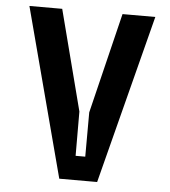

<svg xmlns="http://www.w3.org/2000/svg" viewBox="-51 -746 702 793"><g transform="rotate(5 300.0 -350.0)"><path d="M175 -700 282.6 -283.6 283 -100H323L323.4 -283.6L425 -700H561L381 0H224L39 -700Z"/></g></svg>

Font: Fliege Mono Thin
Style: Regular
Weight: 100
Version: Version 0.020;Glyphs 3.3 (3306)